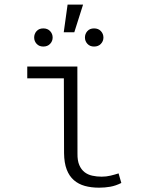

<svg xmlns="http://www.w3.org/2000/svg" viewBox="-20 -824 640 853"><path d="M101.1 -528.3H323.7L324.2 -141.6Q323.7 -110.4 332.3 -90.6Q340.8 -70.8 355.5 -59.3Q370.1 -47.9 389.9 -43.5Q409.7 -39.1 431.6 -39.1Q452.1 -39.1 471.2 -43.7Q490.2 -48.3 506.8 -53.7L519 -11.2Q493.7 1.5 469.7 5.6Q445.8 9.8 420.4 9.8Q385.3 9.8 356.9 2Q328.6 -5.9 308.1 -23.7Q287.6 -41.5 276.4 -70.8Q265.1 -100.1 264.6 -143.6L263.7 -476.1H101.1ZM280.3 -803.7H349.1L310.1 -680.7H263.2ZM131.8 -657.2Q131.8 -673.8 142.6 -685.8Q153.3 -697.8 172.4 -697.8Q191.4 -697.8 202.6 -685.8Q213.9 -673.8 213.9 -657.2Q213.9 -641.1 202.6 -629.2Q191.4 -617.2 172.4 -617.2Q153.8 -617.2 142.8 -629.2Q131.8 -641.1 131.8 -657.2ZM357.4 -657.2Q357.4 -673.8 368.2 -685.8Q378.9 -697.8 397.9 -697.8Q417 -697.8 428.2 -685.8Q439.5 -673.8 439.5 -657.2Q439.5 -641.1 428.2 -629.2Q417 -617.2 397.9 -617.2Q379.4 -617.2 368.4 -629.2Q357.4 -641.1 357.4 -657.2Z"/></svg>

Font: Roboto Mono Light
Style: Regular
Weight: 300
Designer: Google
Version: Version 2.000985; 2015; ttfautohint (v1.3)